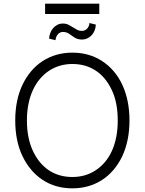

<svg xmlns="http://www.w3.org/2000/svg" viewBox="-20 -1027 797 1057"><path d="M104.4 -561.4Q124.3 -603 152.2 -635.7Q180 -668.3 214.8 -690.9Q249.6 -713.4 290.8 -725.3Q332 -737.2 378.2 -737.2Q470.5 -737.2 541.2 -691.4Q577.1 -668.3 605.1 -635.7Q633.2 -603 652.7 -561.6Q672.2 -520.2 682.5 -470.5Q692.8 -420.8 692.8 -363.6Q692.8 -251.8 652.7 -166.2Q632.5 -124.3 604.4 -91.4Q576.3 -58.6 541.4 -36Q506.4 -13.5 465.4 -1.8Q424.4 9.9 378.2 9.9Q331.3 9.9 290.3 -2Q249.3 -13.8 214.7 -36.6Q180 -59.3 152.3 -92Q124.6 -124.6 104.4 -166.2Q63.9 -250 63.9 -363.6Q63.9 -477.3 104.4 -561.4ZM128.2 -363.6Q128.2 -267.4 160.9 -196.7Q194.2 -125.7 249.6 -89.1Q305 -52.6 378.2 -52.6Q450.6 -52.6 506.7 -89.5Q535.2 -108.3 557.7 -134.9Q580.3 -161.6 595.9 -196Q611.5 -230.5 619.9 -272.4Q628.2 -314.3 628.2 -363.6Q628.2 -462.4 595.5 -531.2Q562.1 -602.3 506.7 -638.5Q451.3 -674.7 378.2 -674.7Q307.5 -674.7 250.4 -637.8Q222.3 -619.3 199.8 -592.5Q177.2 -565.7 161.2 -531.2Q145.2 -496.8 136.7 -454.7Q128.2 -412.6 128.2 -363.6ZM228.3 -949.9V-1006.7H526.6V-949.9ZM326 -897.4Q343.8 -897.4 357.1 -890.6Q370.4 -883.9 382.5 -876.1Q393.8 -868.6 405.2 -862.7Q416.5 -856.9 431.5 -856.9Q439.6 -856.9 446.9 -860.3Q454.2 -863.6 459.7 -869.5Q465.2 -875.4 468.6 -883.3Q471.9 -891.3 472.3 -900.2L507.5 -891.7Q507.1 -875.4 501.4 -860.6Q495.7 -845.9 486 -834.7Q476.2 -823.5 462.4 -816.6Q448.5 -809.7 431.8 -809.3Q419.7 -809.3 409.4 -812.1Q399.1 -815 391 -820Q382.8 -824.9 375.4 -830.4Q367.9 -835.9 360.8 -840.9Q346.2 -851.2 325.6 -851.2Q317.5 -851.2 310.4 -847.5Q303.3 -843.8 297.9 -837.4Q292.6 -831 289.4 -822.8Q286.2 -814.6 285.5 -805.8L250.4 -814.3Q251.1 -829.9 256.6 -844.8Q262.1 -859.7 272 -871.4Q282 -883.2 295.6 -890.3Q309.3 -897.4 326 -897.4Z"/></svg>

Font: Inter P Light
Style: Regular
Weight: 300
Designer: Rasmus Andersson
Foundry: rsms
Version: Version 3.018;git-588b23468